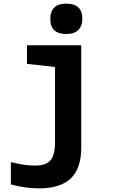

<svg xmlns="http://www.w3.org/2000/svg" viewBox="-20 -796 640 1061"><path d="M196 245Q160 245 119 239.5Q78 234 40 223V100Q64 106 88.5 110.5Q113 115 135.5 117Q158 119 174 119Q214 119 238 106.5Q262 94 273 66Q284 38 284 -9V-426L129 -443V-546H429V19Q429 135 371 190Q313 245 196 245ZM345 -608Q302 -608 280 -629Q258 -650 258 -692Q258 -733 280 -754.5Q302 -776 347 -776Q391 -776 413 -755Q435 -734 435 -693Q435 -652 412.5 -630Q390 -608 345 -608Z"/></svg>

Font: Noto Sans Mono
Style: Bold
Weight: 700
Designer: Monotype Design Team
Foundry: Monotype Imaging Inc.
Version: Version 2.014